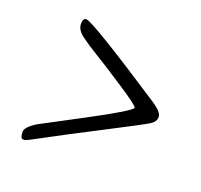

<svg xmlns="http://www.w3.org/2000/svg" viewBox="-92 -627 725 691"><g transform="rotate(20 270.5 -281.0)"><path d="M66.9 -39.1H60.1Q50.3 -39.1 50.3 -64.9Q50.3 -83 89.8 -107.4Q92.8 -108.9 246.1 -190.2Q399.4 -271.5 399.4 -283.7Q399.4 -291 322.8 -341.3Q246.1 -391.6 206.8 -415.3Q167.5 -439 141.1 -458.7Q114.7 -478.5 114.7 -501Q114.7 -523.4 127.4 -523.4Q151.9 -523.4 452.6 -326.2Q492.2 -300.3 492.2 -282Q492.2 -263.7 473.6 -251.7Q455.1 -239.7 324.7 -172.6Q194.3 -105.5 133.5 -72.3Q72.8 -39.1 66.9 -39.1Z"/></g></svg>

Font: Averia Serif Libre Light
Style: Italic
Weight: 300
Italic angle: -8.5°
Version: Version 1.002